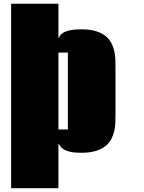

<svg xmlns="http://www.w3.org/2000/svg" viewBox="-20 -802 764 1022"><path d="M291 -782.2V-598.1Q294.4 -605.5 300.5 -613.8Q306.6 -622.1 319.6 -629.4Q332.5 -636.7 354.7 -641.4Q377 -646 412.1 -646Q457.5 -646 489 -636.5Q520.5 -627 540.8 -611.1Q561 -595.2 572 -574.2Q583 -553.2 588.1 -530.8Q593.3 -508.3 594 -485.8Q594.7 -463.4 594.7 -443.8V-190.9Q594.7 -171.9 594 -149.2Q593.3 -126.5 588.1 -104Q583 -81.5 572 -60.8Q561 -40 540.8 -23.9Q520.5 -7.8 489 1.7Q457.5 11.2 412.1 11.2Q376 11.2 354.7 6.3Q333.5 1.5 321 -5.9Q308.6 -13.2 302.5 -21.7Q296.4 -30.3 291 -38.1V199.7H39.1V-782.2ZM291 -112.8H341.3V-522H291Z"/></svg>

Font: Coda Caption ExtraBold
Style: Regular
Weight: 800
Designer: vernon adams
Foundry: vernon adams
Version: Version 1.002